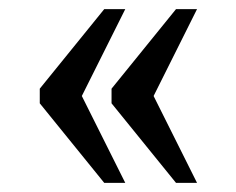

<svg xmlns="http://www.w3.org/2000/svg" viewBox="-20 -480 517 420"><path d="M365 -80 224 -254V-286L365 -460H411L316 -270L411 -80ZM208 -80 67 -254V-286L208 -460H254L159 -270L254 -80Z"/></svg>

Font: Noto Serif Tamil SemiCondensed
Style: Italic
Weight: 400
Width: 4
Italic angle: -12°
Designer: Indian Type Foundry, Tom Grace, and the Monotype Design Team
Foundry: Monotype Imaging Inc.
Version: Version 2.003; ttfautohint (v1.8.4.7-5d5b)